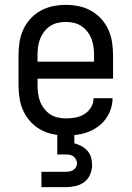

<svg xmlns="http://www.w3.org/2000/svg" viewBox="-20 -548 540 788"><path d="M250 8Q223 8 196.5 2.5Q170 -3 146.5 -16Q123 -29 104.5 -49.5Q86 -70 75 -94.5Q64 -119 60 -146Q56 -173 56 -200V-320Q56 -347 60 -374Q64 -401 75 -425.5Q86 -450 104.5 -470.5Q123 -491 146.5 -504Q170 -517 196.5 -522.5Q223 -528 250 -528Q277 -528 303.5 -522.5Q330 -517 353.5 -504Q377 -491 395.5 -470.5Q414 -450 425 -425.5Q436 -401 440 -374Q444 -347 444 -320V-225H134V-200Q134 -183 136 -166Q138 -149 144 -133Q150 -117 160.5 -103Q171 -89 185 -79.5Q199 -70 216 -66Q233 -62 250 -62Q270 -62 289.5 -65.5Q309 -69 326 -79.5Q343 -90 353.5 -107.5Q364 -125 364 -145H442Q442 -122 434.5 -100Q427 -78 413.5 -59.5Q400 -41 381 -27.5Q362 -14 340.5 -6Q319 2 296 5Q273 8 250 8ZM366 -295V-320Q366 -337 364 -354Q362 -371 356 -387Q350 -403 339.5 -417Q329 -431 315 -440.5Q301 -450 284 -454Q267 -458 250 -458Q233 -458 216 -454Q199 -450 185 -440.5Q171 -431 160.5 -417Q150 -403 144 -387Q138 -371 136 -354Q134 -337 134 -320V-295ZM150 220V157H250Q258 157 266 155.5Q274 154 281 149.5Q288 145 292 137.5Q296 130 296 122Q296 114 292 106.5Q288 99 281.5 94Q275 89 266.5 87.5Q258 86 250 86H215V0H285V40Q300 44 314 51.5Q328 59 338.5 70.5Q349 82 353.5 97.5Q358 113 358 129Q358 149 350 168Q342 187 326 199Q310 211 290 215.5Q270 220 250 220Z"/></svg>

Font: Huly
Style: Regular
Weight: 400
Designer: Belleve Invis
Foundry: Belleve Invis
Version: Version 33.2.5; ttfautohint (v1.8.4)